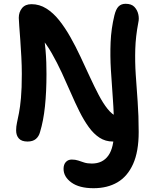

<svg xmlns="http://www.w3.org/2000/svg" viewBox="-20 -732 824 1012"><path d="M575 14Q536 14 505 -6Q474 -26 448 -62Q422 -98 399 -144Q376 -190 353.5 -242Q331 -294 306 -348Q281 -402 252.5 -452Q224 -502 187 -544L210 -549Q217 -504 220 -468.5Q223 -433 224 -403Q225 -373 225 -342Q225 -248 217 -171.5Q209 -95 191 -36Q185 -13 169 0.5Q153 14 125 14Q94 14 79.5 -2Q65 -18 65 -45Q65 -65 69.5 -85.5Q74 -106 80 -136.5Q86 -167 90.5 -216Q95 -265 95 -342Q95 -385 92.5 -431.5Q90 -478 87 -520.5Q84 -563 81.5 -594.5Q79 -626 79 -638Q79 -668 96 -689Q113 -710 146 -710Q188 -710 224.5 -687Q261 -664 292 -625Q323 -586 351 -536.5Q379 -487 404 -433.5Q429 -380 453 -328Q477 -276 500 -232Q523 -188 547 -158Q571 -128 596 -118Q619 -108 630 -91Q641 -74 641 -51Q641 -24 624 -5Q607 14 575 14ZM473 260Q398 260 356.5 230Q315 200 315 158Q315 135 327 122Q339 109 358 109Q377 109 392 114Q407 119 423.5 124.5Q440 130 464 130Q521 130 551 88Q581 46 581 -42Q581 -129 575 -209Q569 -289 564.5 -363.5Q560 -438 563 -509.5Q566 -581 583 -651Q591 -684 605 -698Q619 -712 642 -712Q673 -712 688.5 -695.5Q704 -679 709 -656.5Q714 -634 709 -613Q695 -540 693 -473Q691 -406 695.5 -338.5Q700 -271 705.5 -197Q711 -123 711 -36Q711 67 681.5 132.5Q652 198 599 229Q546 260 473 260Z"/></svg>

Font: Shantell Sans SemiBold
Style: Regular
Weight: 600
Designer: Stephen Nixon, Anya Danilova, Shantell Martin
Foundry: Arrow Type
Version: Version 1.011;[c5ecc13dd]